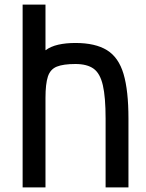

<svg xmlns="http://www.w3.org/2000/svg" viewBox="-20 -820 640 840"><path d="M79 0V-800H179V-600Q202 -617 235 -624.5Q268 -632 310 -632Q397 -632 448 -600.5Q499 -569 520.5 -496.5Q542 -424 542 -301V0H442V-301Q442 -395 430 -447Q418 -499 389.5 -519.5Q361 -540 310 -540Q257 -540 228.5 -528.5Q200 -517 189.5 -485Q179 -453 179 -391V0Z"/></svg>

Font: Victor Mono
Style: Bold
Weight: 700
Monospace: yes
Designer: Rune Bjørnerås
Version: Version 1.561;gftools[0.9.30]